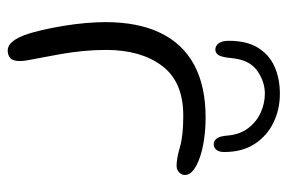

<svg xmlns="http://www.w3.org/2000/svg" viewBox="-138 -564 710 473"><g transform="rotate(90 216.5 -327.0)"><path d="M104 8.5Q96 8.5 89.2 3.5Q82.5 -1.5 76.8 -10.5Q71 -19.5 66.5 -31.5Q59.5 -50.5 53.5 -76.5Q47.5 -102.5 43 -130.2Q38.5 -158 36.2 -184.5Q34 -211 34 -232Q34 -312.5 60.5 -367.5Q87 -422.5 139.2 -450.8Q191.5 -479 268.5 -479Q297.5 -479 323 -475.2Q348.5 -471.5 368.2 -464.5Q388 -457.5 399.2 -448.5Q410.5 -439.5 410.5 -428.5Q410.5 -422 407.2 -417.2Q404 -412.5 399 -410Q394 -407.5 388 -407.5Q370 -407.5 341.8 -415.8Q313.5 -424 264.5 -424Q181 -424 141.8 -371.8Q102.5 -319.5 102.5 -234.5Q102.5 -205 105.2 -177.5Q108 -150 112.2 -125.2Q116.5 -100.5 120.5 -80Q124.5 -59.5 127.2 -44.8Q130 -30 130 -22.5Q130 -4.5 122.8 2Q115.5 8.5 104 8.5ZM101.5 -503Q92.5 -503 86.2 -511.2Q80 -519.5 80 -536Q80 -580.5 97.2 -608.2Q114.5 -636 144 -649Q173.5 -662 210.5 -662Q249 -662 281.5 -646.2Q314 -630.5 334 -600Q354 -569.5 354 -525Q354 -512 348.5 -505.5Q343 -499 335.5 -499Q326.5 -499 320.8 -506.2Q315 -513.5 313.5 -532.5Q311 -563.5 295.2 -584Q279.5 -604.5 256.8 -614.8Q234 -625 210 -625Q180.5 -625 153.5 -606Q126.5 -587 122.5 -541.5Q120.5 -520.5 115.8 -511.8Q111 -503 101.5 -503Z"/></g></svg>

Font: Gluten Thin ExtraLight
Style: Regular
Weight: 250
Version: Version 1.300